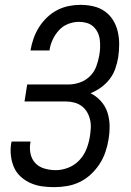

<svg xmlns="http://www.w3.org/2000/svg" viewBox="-20 -763 540 791"><path d="M203 8Q177 8 152.5 4.5Q128 1 105.5 -9Q83 -19 65 -35.5Q47 -52 37.5 -74Q28 -96 25 -121.5Q22 -147 26 -172L28 -180H106L105 -175Q101 -152 106 -129Q111 -106 126 -90.5Q141 -75 163.5 -68.5Q186 -62 210 -62Q235 -62 261 -72Q287 -82 306.5 -102.5Q326 -123 336 -148.5Q346 -174 350 -199Q353 -217 354 -235Q355 -253 351 -270Q347 -287 338.5 -301.5Q330 -316 316.5 -326Q303 -336 286 -340.5Q269 -345 251 -345H81L92 -415H262Q285 -415 308.5 -423Q332 -431 350 -448.5Q368 -466 376.5 -489Q385 -512 389 -535Q392 -552 392.5 -568Q393 -584 391 -600Q389 -616 382 -630Q375 -644 364 -654Q353 -664 337.5 -668.5Q322 -673 305 -673Q283 -673 261 -664.5Q239 -656 223 -638.5Q207 -621 197 -599.5Q187 -578 184 -556V-555H106V-557Q110 -581 118.5 -605Q127 -629 140.5 -650.5Q154 -672 173 -690.5Q192 -709 215 -721Q238 -733 262.5 -738Q287 -743 311 -743Q339 -743 365 -737Q391 -731 411.5 -716.5Q432 -702 445.5 -680.5Q459 -659 465 -633.5Q471 -608 471 -581Q471 -554 467 -527Q463 -503 455 -480Q447 -457 432 -437.5Q417 -418 396.5 -403Q376 -388 353 -379Q377 -367 395.5 -346.5Q414 -326 422.5 -300Q431 -274 431.5 -245.5Q432 -217 427 -188Q423 -162 414 -136Q405 -110 390 -87Q375 -64 354 -44.5Q333 -25 308 -13Q283 -1 256 3.5Q229 8 203 8Z"/></svg>

Font: Iosevka Oblique
Style: Regular
Weight: 400
Italic angle: -9°
Monospace: yes
Designer: Belleve Invis
Foundry: Belleve Invis
Version: Version 32.5.0; ttfautohint (v1.8.4)